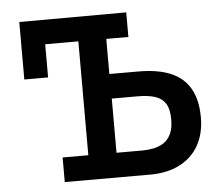

<svg xmlns="http://www.w3.org/2000/svg" viewBox="-46 -641 789 692"><g transform="rotate(-5 348.5 -295.0)"><path d="M161 0V-89H254V-501H134V-381H48V-589L435 -590V-501H355V-374H459Q530 -374 576.5 -354.5Q623 -335 646.5 -294Q670 -253 670 -190Q670 -131 646 -88.5Q622 -46 577 -23Q532 0 470 0ZM356 -89H449Q470 -89 490 -93Q510 -97 526.5 -107.5Q543 -118 553 -138.5Q563 -159 563 -191Q563 -230 549.5 -250Q536 -270 511 -277.5Q486 -285 450 -285H356Z"/></g></svg>

Font: Podkova SemiBold
Style: Regular
Weight: 600
Designer: Ilya Yudin
Foundry: Cyreal (www.cyreal.org)
Version: Version 2.103